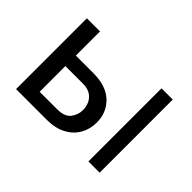

<svg xmlns="http://www.w3.org/2000/svg" viewBox="-103 -779 1013 1013"><g transform="rotate(45 403.5 -272.5)"><path d="M505.7 -176.1Q505.7 -127.1 483 -87.2Q460.2 -47.2 416.2 -23.6Q372.2 0 308.2 0H79.5V-528.4H177.6V-348H308.2Q404.1 -348 454.9 -299.4Q505.7 -250.7 505.7 -176.1ZM177.6 -78.1H308.2Q363.6 -78.1 385.7 -107.4Q407.7 -136.7 407.7 -171.9Q407.7 -194.6 398.3 -217.2Q388.8 -239.7 367 -254.8Q345.2 -269.9 308.2 -269.9H177.6ZM703.1 -545.5V0H619.3V-545.5Z"/></g></svg>

Font: Inter UI
Style: Regular
Weight: 400
Designer: Rasmus Andersson
Foundry: rsms
Version: Version 2.2